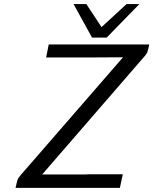

<svg xmlns="http://www.w3.org/2000/svg" viewBox="-20 -909 742 929"><path d="M55.2 0Q64 -41 67.9 -45.9Q69.8 -48.8 81.1 -63L575.2 -631.8L410.2 -630.9H203.1L215.8 -693.8H702.1L696.8 -669.9L691.9 -653.8L684.1 -642.1L184.1 -64.9H392.1L415 -65.9H574.2L560.1 0ZM335.9 -889.2H397.9L471.2 -777.8L592.3 -889.2H654.3L496.1 -727.1H425.3Z"/></svg>

Font: CMU Sans Serif
Style: Oblique
Weight: 500
Italic angle: -12°
Version: Version 0.7.0